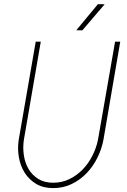

<svg xmlns="http://www.w3.org/2000/svg" viewBox="-20 -916 627 945"><path d="M571.8 -710.9 489.3 -229Q481 -183.6 459.7 -140.4Q438.5 -97.2 406.7 -64Q375 -30.8 333.3 -10.5Q291.5 9.8 241.7 9.8Q192.4 9.8 157.5 -11.2Q122.6 -32.2 101.3 -66.2Q80.1 -100.1 72.8 -142.8Q65.4 -185.5 72.3 -229L155.8 -710.9H180.7L97.7 -229Q91.8 -191.4 97.2 -153.3Q102.5 -115.2 120.1 -85Q137.7 -54.7 168 -35.6Q198.2 -16.6 241.7 -16.6Q285.2 -16.6 322.3 -34.9Q359.4 -53.2 387.9 -83Q416.5 -112.8 435.5 -151.1Q454.6 -189.5 462.4 -229L546.4 -710.9ZM461.9 -895.5 495.1 -895 385.3 -766.6 355.5 -767.1Z"/></svg>

Font: TypoPRO Roboto Mono
Style: Italic
Weight: 250
Designer: Google
Version: Version 2.000986; 2015; ttfautohint (v1.3)